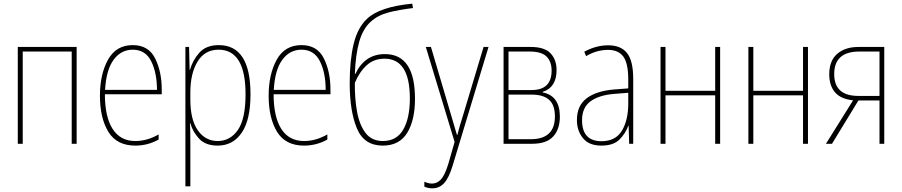

<svg xmlns="http://www.w3.org/2000/svg" viewBox="-20 -784 4921 1047"><path d="M77 -528V0H104V-503H371V0H398V-528Z M525 -262Q525 -140 571 -65Q617 10 718 10Q786 10 845 -23V-51Q783 -15 718 -15Q636 -15 594 -81Q552 -147 552 -270H862V-296Q862 -393 826 -465.5Q790 -538 704 -538Q613 -538 569 -458.5Q525 -379 525 -262ZM836 -294H553Q559 -403 599.5 -458Q640 -513 704 -513Q773 -513 804.5 -450Q836 -387 836 -294Z M1319 -270Q1319 -135 1277 -75Q1235 -15 1167 -15Q1100 -15 1059 -73Q1018 -131 1018 -241V-279Q1018 -384 1057.5 -448.5Q1097 -513 1172 -513Q1319 -513 1319 -270ZM1016 -403H1014L1011 -528H991V232H1018V-11Q1018 -39 1017.5 -64.5Q1017 -90 1016 -112H1018Q1031 -65 1066 -27.5Q1101 10 1167 10Q1250 10 1298 -60Q1346 -130 1346 -270Q1346 -538 1173 -538Q1104 -538 1067 -496.5Q1030 -455 1016 -403Z M1445 -262Q1445 -140 1491 -65Q1537 10 1638 10Q1706 10 1765 -23V-51Q1703 -15 1638 -15Q1556 -15 1514 -81Q1472 -147 1472 -270H1782V-296Q1782 -393 1746 -465.5Q1710 -538 1624 -538Q1533 -538 1489 -458.5Q1445 -379 1445 -262ZM1756 -294H1473Q1479 -403 1519.5 -458Q1560 -513 1624 -513Q1693 -513 1724.5 -450Q1756 -387 1756 -294Z M2067 10Q2158 10 2200.5 -59.5Q2243 -129 2243 -245Q2243 -489 2079 -489Q1969 -489 1918 -381H1915Q1919 -486 1939 -556.5Q1959 -627 2001 -665Q2039 -700 2096.5 -715.5Q2154 -731 2232 -740L2228 -764Q2050 -747 1981 -681Q1930 -633 1908.5 -544.5Q1887 -456 1887 -330Q1887 -179 1926 -84.5Q1965 10 2067 10ZM1915 -332Q1940 -392 1979.5 -428Q2019 -464 2077 -464Q2215 -464 2215 -247Q2215 -140 2179 -77.5Q2143 -15 2068 -15Q2007 -15 1973.5 -59Q1940 -103 1927 -175Q1914 -247 1915 -332Z M2459 -10 2424 112Q2405 173 2384 195Q2363 217 2336 217Q2316 217 2294 207V234Q2316 243 2337 243Q2376 243 2402 214.5Q2428 186 2448 120L2644 -528H2617L2505 -155Q2485 -93 2474 -48H2472Q2467 -64 2460.5 -86Q2454 -108 2440 -156L2330 -528H2302Z M2873 -528H2726V0H2882Q2961 0 2997 -40Q3033 -80 3033 -148Q3033 -262 2939 -280V-283Q3015 -307 3015 -402Q3015 -458 2982.5 -493Q2950 -528 2873 -528ZM2879 -293H2753V-503H2868Q2933 -503 2960.5 -475.5Q2988 -448 2988 -399Q2988 -293 2879 -293ZM2875 -25H2753V-268H2880Q2942 -268 2974 -240Q3006 -212 3006 -149Q3006 -25 2875 -25Z M3406 -220Q3406 -129 3371.5 -71.5Q3337 -14 3260 -14Q3154 -14 3154 -129Q3154 -197 3199.5 -231Q3245 -265 3329 -272L3406 -278ZM3166 -502 3176 -478Q3209 -497 3238.5 -504.5Q3268 -512 3296 -512Q3352 -512 3379 -475.5Q3406 -439 3406 -349V-302L3328 -296Q3232 -288 3179 -248Q3126 -208 3126 -129Q3126 -71 3159 -30.5Q3192 10 3259 10Q3325 10 3358 -23Q3391 -56 3406 -98H3408L3411 0H3433V-354Q3433 -452 3399.5 -494.5Q3366 -537 3296 -537Q3231 -537 3166 -502Z M3582 -528V0H3609V-264H3880V0H3907V-528H3880V-289H3609V-528Z M4061 -528V0H4088V-264H4359V0H4386V-528H4359V-289H4088V-528Z M4666 -503H4776V-261H4660Q4529 -261 4529 -380Q4529 -503 4666 -503ZM4661 -236H4776V0H4802V-528H4662Q4589 -528 4545.5 -490.5Q4502 -453 4502 -379Q4502 -318 4533 -281Q4564 -244 4632 -237L4484 0H4517Z"/></svg>

Font: Noto Sans Display SemiCondensed Thin
Style: Regular
Weight: 250
Width: 4
Designer: Monotype Design team
Foundry: Monotype Imaging Inc.
Version: 1.000